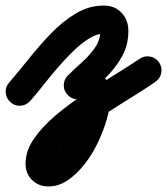

<svg xmlns="http://www.w3.org/2000/svg" viewBox="-51 -330 601 691"><path d="M-13 38Q-29 24 -30.5 3Q-32 -18 -18 -33Q14 -70 51.5 -117Q89 -164 131 -208Q173 -252 221 -281Q269 -310 323 -310Q362 -310 386.5 -284Q411 -258 411 -219Q411 -168 388.5 -127.5Q366 -87 332 -53Q298 -19 264 13Q249 28 228 27.5Q207 27 193 12Q178 -3 178.5 -24Q179 -45 194 -59Q216 -81 243.5 -105.5Q271 -130 290.5 -158Q310 -186 310 -219Q310 -222 312 -218.5Q314 -215 316 -213Q317 -212 321 -210.5Q325 -209 323 -209Q297 -209 268 -190.5Q239 -172 209.5 -143Q180 -114 152 -81Q124 -48 100 -17.5Q76 13 58 33Q44 49 23 50.5Q2 52 -13 38ZM264 13Q249 28 228 27.5Q207 27 193 12Q178 -3 178.5 -24Q179 -45 194 -59Q208 -73 225 -82.5Q242 -92 262 -92Q293 -92 311 -73Q329 -54 337 -26.5Q345 1 345 27Q345 58 333.5 98.5Q322 139 302 181.5Q282 224 254 260Q226 296 193 318.5Q160 341 124 341Q88 341 64.5 318Q41 295 41 259Q41 213 71 169.5Q101 126 149.5 85Q198 44 254 7.5Q310 -29 362 -61Q414 -93 451 -118Q468 -130 488.5 -126.5Q509 -123 521 -106Q533 -89 529.5 -68.5Q526 -48 509 -36Q488 -21 453 1Q418 23 376.5 49Q335 75 294 103.5Q253 132 218.5 160Q184 188 163 213.5Q142 239 142 259Q142 257 141 254Q136 242 124 240Q124 240 124 240Q139 240 155.5 222.5Q172 205 187.5 177.5Q203 150 216 120.5Q229 91 236.5 65.5Q244 40 244 27Q244 19 240.5 8Q237 -3 242 2Q249 7 256 9Q258 9 259.5 9Q261 9 262 9Q260 9 264 9Q268 9 270 8Q273 7 269 9.5Q265 12 264 13Q264 13 264 13Q264 13 264 13Z"/></svg>

Font: FRB American Cursive Ultra
Style: Bold Italic
Weight: 1000
Italic angle: -25°
Version: Version 2.0;Modular Font Editor K font №1